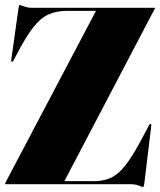

<svg xmlns="http://www.w3.org/2000/svg" viewBox="-20 -731 635 762"><path d="M594 -696 235.5 -12H349Q381.5 -12 406.8 -20Q432 -28 455 -49.8Q478 -71.5 503.5 -111.8Q529 -152 562.5 -217L571.5 -234.5Q574.5 -240 578 -239Q581.5 -238.5 580.5 -233L552.5 -1Q551 11 547.5 11Q544.5 11 530.5 5.5Q516.5 0 497.5 0H3Q0 0 0 -2.5Q0 -3 1.5 -6L361 -688H247Q204 -688 172.5 -673.8Q141 -659.5 112 -622.5Q83 -585.5 47 -516.5L33.5 -490.5Q30.5 -485 27 -486Q24 -487 24.5 -492L53.5 -699Q55 -711 58.5 -711Q61.5 -711 75.8 -705.5Q90 -700 108.5 -700H593Q595 -700 595 -698.5Q595 -697.5 594 -696Z"/></svg>

Font: Fraunces 144pt S000 Black
Style: Regular
Weight: 900
Version: Version 1.000; ttfautohint (v1.8.3)